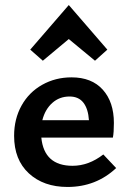

<svg xmlns="http://www.w3.org/2000/svg" viewBox="-20 -735 513 762"><path d="M150 -494 100 -538 253 -715 406 -538 357 -494 253 -580ZM441 -68Q361 7 248 7Q153 7 94.5 -47Q36 -101 36 -196Q36 -263 65.5 -316Q95 -369 147.5 -398.5Q200 -428 264 -428Q344 -428 388 -379Q432 -330 432 -247Q432 -209 428 -189H144Q155 -77 268 -77Q332 -77 390 -122ZM148 -258H333Q330 -303 311 -327.5Q292 -352 256 -352Q216 -352 187.5 -326.5Q159 -301 148 -258Z"/></svg>

Font: Ysabeau Infant
Style: Bold
Weight: 700
Designer: Christian Thalmann (Catharsis Fonts)
Version: Version 0.003